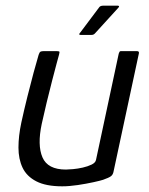

<svg xmlns="http://www.w3.org/2000/svg" viewBox="-20 -652 524 676"><path d="M199 4Q142 4 108 -13.5Q74 -31 59.5 -61.5Q45 -92 45 -132.5Q45 -173 55 -220Q65 -266 76.5 -312Q88 -358 98.5 -397Q109 -436 116 -459Q119 -468 122.5 -470Q126 -472 134 -472H177Q185 -472 188 -471Q191 -470 188 -460Q186 -454 179.5 -429Q173 -404 163.5 -368Q154 -332 144.5 -292Q135 -252 127 -216Q111 -141 129.5 -98Q148 -55 212 -55Q220 -55 237 -56.5Q254 -58 271.5 -62Q289 -66 302.5 -72.5Q316 -79 318 -89L398 -463Q399 -466 400.5 -469Q402 -472 405 -472H462Q465 -472 467.5 -470.5Q470 -469 469 -464L380 -49Q378 -37 370.5 -31.5Q363 -26 343 -19Q334 -16 309 -10.5Q284 -5 254 -0.5Q224 4 199 4ZM264 -529Q259 -529 259 -531.5Q259 -534 263 -538L329 -626Q333 -632 343 -632H395Q398 -632 399 -630Q400 -628 396 -624L314 -534Q311 -531 308 -530Q305 -529 301 -529Z"/></svg>

Font: Glory
Style: Italic
Weight: 400
Italic angle: -12°
Designer: Robert Leuschke
Foundry: Robert Leuschke
Version: Version 1.011